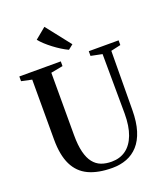

<svg xmlns="http://www.w3.org/2000/svg" viewBox="-175 -1101 1049 1225"><g transform="rotate(-20 350.0 -489.0)"><path d="M375 8.5Q278.5 8.5 214.2 -21.5Q150 -51.5 117.8 -117.2Q85.5 -183 85.5 -289V-696L15 -711V-743H296.5V-711L215 -695.5V-271.5Q215 -202.5 226.8 -156Q238.5 -109.5 260.5 -81.8Q282.5 -54 313.5 -42.2Q344.5 -30.5 384 -30.5Q440.5 -30.5 481 -60Q521.5 -89.5 543.5 -147.5Q565.5 -205.5 565.5 -291.5L563 -695.5L486.5 -711V-743H689V-711L622.5 -696L619.5 -295.5Q619 -214 601 -156.2Q583 -98.5 550 -62Q517 -25.5 472.5 -8.5Q428 8.5 375 8.5ZM370 -795Q348.5 -805 324.5 -820Q300.5 -835 276.8 -853Q253 -871 233 -889.5Q213 -908 199.5 -925L273.5 -986L403.5 -820.5L371.5 -795Z"/></g></svg>

Font: Merriweather 96pt SemiBold
Style: Regular
Weight: 600
Version: Version 2.100